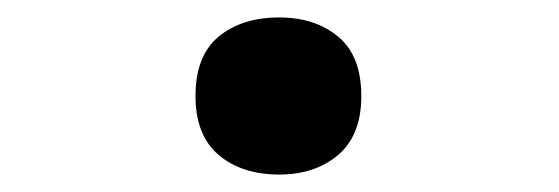

<svg xmlns="http://www.w3.org/2000/svg" viewBox="-20 -456 640 220"><path d="M300 -256Q257 -256 230.5 -278.5Q204 -301 204 -346Q204 -392 230.5 -414Q257 -436 300 -436Q341 -436 367.5 -414Q394 -392 394 -346Q394 -301 367.5 -278.5Q341 -256 300 -256Z"/></svg>

Font: Noto Sans Mono ExtraBold
Style: Regular
Weight: 800
Designer: Monotype Design Team
Foundry: Monotype Imaging Inc.
Version: Version 2.014